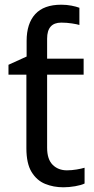

<svg xmlns="http://www.w3.org/2000/svg" viewBox="-20 -785 401 815"><path d="M240 -765Q263 -765 283.5 -761Q304 -757 317 -752V-679Q308 -682 285.5 -685.5Q263 -689 240 -689Q180 -689 180 -621V-536H335V-468H180V-158Q180 -109 203.5 -85.5Q227 -62 264 -62Q284 -62 305 -65.5Q326 -69 339 -73V-6Q325 1 299 5.5Q273 10 249 10Q207 10 171.5 -4.5Q136 -19 114 -55Q92 -91 92 -156V-468H16V-510L93 -545V-611Q93 -685 129.5 -725Q166 -765 240 -765Z"/></svg>

Font: RS Noto Sans
Style: Regular
Weight: 400
Designer: Monotype Design Team
Foundry: Monotype Imaging Inc.
Version: Version 3.10